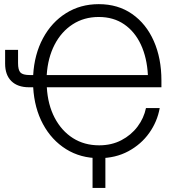

<svg xmlns="http://www.w3.org/2000/svg" viewBox="-20 -759 854 935"><path d="M462.9 11.2Q372.1 11.2 301.8 -32.7Q231.4 -76.7 189.5 -154.3Q147.5 -231.9 141.6 -334H121.6Q65.9 -334 35.4 -364Q4.9 -394 4.9 -449.2V-516.1H67.9V-451.7Q67.9 -418 79.6 -405.8Q91.3 -393.6 124 -393.6H141.6Q147.5 -495.1 189.5 -573Q231.4 -650.9 301.5 -694.8Q371.6 -738.8 460.9 -738.8Q554.7 -738.8 623.3 -690.9Q691.9 -643.1 729 -559.1Q766.1 -475.1 766.1 -367.2V-334H208Q212.9 -249 246.3 -185.3Q279.8 -121.6 335.2 -86.4Q390.6 -51.3 462.9 -51.3Q523.4 -51.3 571 -76.2Q618.7 -101.1 649.7 -142.3Q680.7 -183.6 690.9 -232.9H757.8Q746.1 -167 706.8 -111.6Q667.5 -56.2 605 -22.5Q542.5 11.2 462.9 11.2ZM207.5 -393.6H700.2Q695.8 -477.5 666.3 -541.3Q636.7 -605 584.7 -640.6Q532.7 -676.3 460.9 -676.3Q389.2 -676.3 334 -640.6Q278.8 -605 245.8 -541.3Q212.9 -477.5 207.5 -393.6ZM430.7 156.2V-24.9H493.2V156.2Z"/></svg>

Font: Inter Display Light
Style: Regular
Weight: 300
Designer: Rasmus Andersson
Foundry: rsms
Version: Version 4.000;git-a52131595